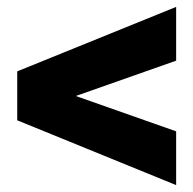

<svg xmlns="http://www.w3.org/2000/svg" viewBox="-20 -623 561 557"><path d="M491 -242V-86L30 -274V-416L491 -603V-447L190 -341V-348Z"/></svg>

Font: Roundo Variable
Style: Regular
Weight: 200
Designer: Shiva Nallaperumal
Foundry: Indian Type Foundry
Version: Version 2.000